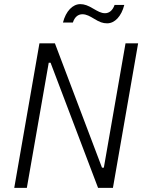

<svg xmlns="http://www.w3.org/2000/svg" viewBox="-20 -910 706 930"><path d="M49 0H110L216 -606H225L455 0H527L649 -700H588L483 -98H474L246 -700H171ZM285 -801H333C341 -826 357 -841 379 -841C399 -841 416 -831 436 -819C462 -803 478 -797 499 -797C536 -797 568 -831 582 -886H535C526 -860 509 -846 489 -846C469 -846 453 -856 432 -868C407 -883 389 -890 369 -890C332 -890 299 -856 285 -801Z"/></svg>

Font: Fixel Text 20240404 Light
Style: Italic
Weight: 300
Width: 4
Italic angle: -10°
Designer: AlfaBravo + MacPaw
Foundry: Kyrylo Tkachov, Marchela Mozhyna, Serhii Makarenko, Maria Weinstein, Zakhar Kryvoshyya
Version: Version 1.211;Glyphs 3.2 (3225)